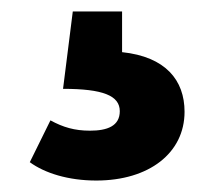

<svg xmlns="http://www.w3.org/2000/svg" viewBox="-20 -37 375 335"><path d="M193 -17H107L90 118C160 118 189 130 189 157C189 183 167 191 137 191C110 191 90 185 68 173L32 246C58 265 99 278 148 278C240 278 302 230 302 158C302 103 269 62 193 54Z"/></svg>

Font: Glow Sans SC Normal
Style: Bold
Weight: 700
Designer: Ryoko NISHIZUKA (kana, bopomofo & ideographs); Paul D. Hunt (Latin, Greek & Cyrillic); Sandoll Communications, Soo-young
Version: Version 0.93